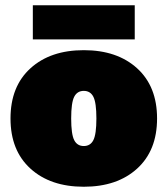

<svg xmlns="http://www.w3.org/2000/svg" viewBox="-20 -701 638 731"><path d="M493 -681V-551H105V-681ZM96 -441Q172 -510 299 -510Q426 -510 502 -441Q578 -372 578 -250Q578 -128 502 -59Q426 10 299 10Q172 10 96 -59Q20 -128 20 -250Q20 -372 96 -441ZM335.5 -332.5Q324 -355 299 -355Q274 -355 262.5 -332.5Q251 -310 251 -250Q251 -190 262.5 -167.5Q274 -145 299 -145Q324 -145 335.5 -167.5Q347 -190 347 -250Q347 -310 335.5 -332.5Z"/></svg>

Font: Elaine Sans Black
Style: Regular
Weight: 900
Designer: Wei Huang
Foundry: Wei Huang
Version: Version 2.001;December 24, 2019;FontCreator 12.0.0.2547 64-b